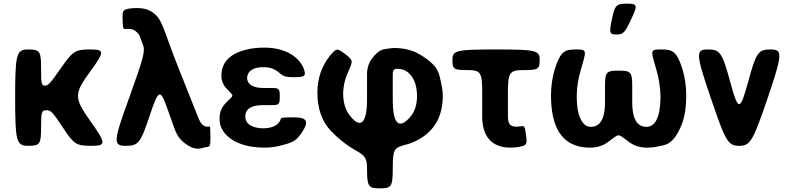

<svg xmlns="http://www.w3.org/2000/svg" viewBox="-20 -799 4323 1052"><path d="M326 -98C384 -9 398 0 481 0C563 0 562 -13 474 -137C386 -261 386 -286 470 -401C554 -516 555 -528 474 -528C393 -528 379 -519 316 -429C253 -339 245 -330 226 -330C207 -330 205 -339 205 -429C205 -519 198 -528 134 -528C70 -528 63 -504 63 -264C63 -24 70 0 134 0C198 0 205 -9 205 -98C205 -186 208 -195 234 -195C259 -195 268 -186 326 -98Z M652 -692C653 -644 654 -639 667 -640C671 -641 676 -641 681 -641C699 -641 712 -637 722 -629C750 -608 746 -593 762 -557C777 -520 770 -492 686 -258C601 -24 599 0 669 0C738 0 750 -15 799 -162C848 -309 857 -314 894 -212L934 -100C945 -68 960 -41 983 -22C1054 37 1083 10 1110 7C1131 6 1133 0 1133 -51C1132 -101 1132 -106 1128 -106C1125 -105 1124 -105 1120 -105H1116C1086 -105 1074 -136 1065 -158L963 -414C870 -646 873 -692 815 -732C793 -747 766 -755 729 -755C715 -755 701 -754 688 -752C653 -746 650 -739 652 -692Z M1422 -223H1468C1509 -223 1513 -227 1513 -270C1513 -313 1509 -317 1468 -317H1422C1375 -317 1334 -332 1334 -373C1334 -380 1336 -387 1339 -394C1351 -419 1382 -431 1421 -431C1442 -431 1465 -428 1482 -419C1524 -398 1517 -376 1582 -376C1646 -376 1656 -380 1648 -412C1645 -423 1640 -434 1634 -444C1598 -503 1524 -538 1429 -538C1394 -538 1362 -535 1333 -528C1259 -511 1193 -471 1193 -384C1193 -356 1204 -332 1221 -314C1267 -264 1263 -285 1212 -229C1194 -209 1183 -183 1183 -149C1183 -124 1189 -101 1202 -82C1242 -21 1327 10 1429 10C1459 10 1489 6 1516 -1C1583 -18 1603 -25 1638 -79C1677 -140 1654 -156 1590 -156C1525 -156 1520 -155 1517 -144C1516 -141 1515 -137 1513 -134C1497 -108 1463 -96 1421 -96C1374 -96 1324 -114 1324 -160C1324 -210 1369 -223 1422 -223Z M1878 -498C1833 -532 1826 -534 1806 -514C1799 -507 1792 -499 1785 -490C1747 -441 1719 -377 1719 -291C1719 -201 1746 -131 1793 -82C1929 60 1991 16 1991 120C1991 223 1997 233 2062 233C2126 233 2132 223 2132 120C2132 17 2140 11 2202 -6C2224 -11 2243 -19 2261 -28C2348 -71 2406 -148 2406 -273C2406 -297 2403 -319 2398 -340C2385 -394 2390 -432 2288 -496C2249 -521 2200 -536 2140 -536C2130 -536 2120 -535 2110 -533C2084 -528 2061 -535 2017 -477C2001 -455 1991 -426 1991 -392V-252C1991 -124 1955 -87 1894 -170C1871 -200 1860 -240 1860 -291C1862 -328 1869 -360 1880 -387C1910 -459 1922 -463 1878 -498ZM2157 -422C2174 -422 2190 -418 2203 -411C2243 -388 2265 -337 2265 -273C2265 -225 2252 -188 2230 -161C2165 -84 2132 -122 2132 -253V-396C2132 -414 2139 -422 2157 -422Z M2778 10C2797 10 2813 8 2828 5C2867 -2 2869 -11 2862 -60C2856 -108 2853 -111 2833 -107C2826 -106 2818 -105 2807 -105C2773 -105 2763 -125 2763 -160V-288C2763 -403 2771 -415 2850 -415C2929 -415 2937 -420 2937 -472C2937 -523 2915 -528 2698 -528C2481 -528 2459 -523 2459 -472C2459 -420 2466 -415 2540 -415C2615 -415 2622 -403 2622 -289V-162C2622 -52 2673 10 2778 10Z M2999 -276C2999 -115 3050 10 3212 10C3252 10 3285 -1 3310 -20C3380 -70 3358 -70 3428 -20C3454 -1 3486 10 3527 10C3547 10 3565 8 3582 4C3625 -5 3668 -2 3714 -114C3732 -159 3740 -214 3740 -276C3740 -329 3732 -376 3720 -418C3687 -524 3661 -528 3600 -528C3538 -528 3547 -521 3578 -411C3590 -370 3597 -325 3599 -276C3599 -207 3590 -104 3522 -104C3458 -104 3444 -172 3444 -240V-326C3444 -404 3437 -412 3370 -412C3302 -412 3295 -404 3295 -326V-240C3295 -172 3281 -104 3217 -104C3202 -104 3190 -109 3181 -119C3148 -151 3140 -211 3140 -276C3141 -325 3149 -370 3161 -411C3192 -521 3200 -528 3139 -528C3077 -528 3052 -523 3019 -418C3007 -376 2999 -330 2999 -276ZM3333 -695C3317 -618 3319 -610 3357 -610C3395 -610 3403 -618 3439 -695C3475 -771 3473 -779 3415 -779C3357 -779 3349 -771 3333 -695Z M3981 -350C3937 -512 3925 -528 3858 -528C3791 -528 3792 -504 3874 -264C3955 -24 3969 0 4030 0C4091 0 4105 -24 4187 -264C4268 -504 4269 -528 4202 -528C4135 -528 4123 -512 4079 -350C4035 -188 4025 -188 3981 -350Z"/></svg>

Font: Asimov Print
Style: A
Weight: 500
Designer: Google
Version: Version 2.000980: 2014